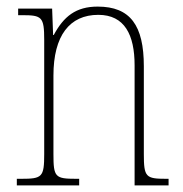

<svg xmlns="http://www.w3.org/2000/svg" viewBox="-20 -562 556 582"><path d="M31 0H220V-20H211C147 -20 142 -25 142 -95V-333C142 -454 191 -517 278 -517C358 -517 388 -456 388 -364V0H491V-20H484C422 -20 416 -25 416 -95V-361C416 -485 375 -542 276 -542C210 -542 173 -512 143 -456H141L138 -536H35V-516H47C107 -516 114 -511 114 -441V-95C114 -25 108 -20 44 -20H31Z"/></svg>

Font: Noto Serif Georgian Condensed Thin
Style: Regular
Weight: 100
Width: 3
Designer: Monotype Design Team, Akaki Razmadze
Foundry: Google LLC
Version: Version 2.003